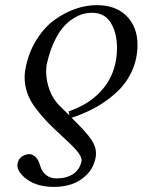

<svg xmlns="http://www.w3.org/2000/svg" viewBox="-20 -462 557 750"><path d="M212.9 -48.8 251 -11.2 248 -26.9Q336.4 -56.6 386.7 -120.6Q437 -184.6 437 -274.9Q437 -332.5 413.1 -372.3Q389.2 -412.1 339.8 -412.1Q322.8 -412.1 305.4 -407.7Q288.1 -403.3 266.8 -390.1Q245.6 -377 227.3 -356.2Q209 -335.4 191.9 -299.6Q174.8 -263.7 164.1 -216.8Q160.2 -203.6 160.2 -183.1Q160.2 -147 173.8 -110.1Q187.5 -73.2 212.9 -48.8ZM259.8 -2 274.9 13.2Q317.4 55.2 336.2 82.5Q355 109.9 355 138.2Q355 148.4 352.1 160.2Q343.3 196.8 317.4 221.9Q291.5 247.1 259.5 257.6Q227.5 268.1 190.9 268.1Q127.4 268.1 87.6 240.2Q47.9 212.4 47.9 183.1Q47.9 182.1 48.3 179.7Q48.8 177.2 48.8 175.8Q53.2 156.7 67.1 148.4Q81.1 140.1 95.2 140.1Q105.5 140.1 117.2 149.7Q128.9 159.2 136.2 183.1Q144 210.4 161.4 222.7Q178.7 234.9 200.2 234.9Q239.3 234.9 264.9 218.3Q290.5 201.7 297.9 169.9Q298.8 168 298.8 165Q298.8 148.4 278.6 125.2Q258.3 102.1 219.2 66.9Q184.1 34.7 161.6 11Q139.2 -12.7 117.7 -41.5Q96.2 -70.3 86.2 -99.6Q76.2 -128.9 76.2 -160.2Q76.2 -180.7 82 -206.1Q95.2 -264.6 125.5 -311.3Q155.8 -357.9 194.6 -385.5Q233.4 -413.1 275.1 -427.5Q316.9 -441.9 357.9 -441.9Q433.1 -441.9 475.1 -398.9Q517.1 -356 517.1 -287.1Q517.1 -232.9 495.8 -185.5Q474.6 -138.2 437.5 -103.5Q400.4 -68.8 356.2 -43.9Q312 -19 259.8 -2Z"/></svg>

Font: Common Serif Medium
Style: Italic
Weight: 500
Italic angle: -12°
Designer: Philipp H. Poll, Khaled Hosny
Foundry: Stefan Peev, Context Ltd.
Version: Version 1.026